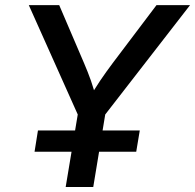

<svg xmlns="http://www.w3.org/2000/svg" viewBox="-20 -748 780 768"><path d="M242.7 0 291 -290 95.2 -727.5H216.8L315.9 -496.1Q331.5 -460 343.8 -425.3Q356 -390.6 367.2 -345.2H331.5Q357.4 -391.1 381.1 -426Q404.8 -460.9 431.2 -496.1L606 -727.5H740.2L400.9 -290L353 0ZM118.2 -141.1 131.8 -226.1H539.1L524.9 -141.1Z"/></svg>

Font: Inter 20pt Medium
Style: Italic
Weight: 500
Italic angle: -9.3988°
Version: Version 4.001;git-66647c0bb